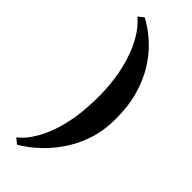

<svg xmlns="http://www.w3.org/2000/svg" viewBox="-327 -869 1092 1092"><g transform="rotate(45 219.0 -323.0)"><path d="M391 -310.5Q391 -218.5 367 -144.2Q343 -70 305.8 -12.2Q268.5 45.5 227.8 87Q187 128.5 151.8 154.2Q116.5 180 97.5 190.5L64.5 164Q81.5 152 102.8 128Q124 104 145.8 66.2Q167.5 28.5 186.5 -23.5Q205.5 -75.5 217.8 -143.8Q230 -212 232 -297Q234.5 -388.5 224 -463.2Q213.5 -538 194.8 -596Q176 -654 153.2 -696.8Q130.5 -739.5 107.2 -767.2Q84 -795 65.5 -809L98.5 -835.5Q115 -827 149.5 -804.2Q184 -781.5 225.2 -741.5Q266.5 -701.5 304.2 -641.8Q342 -582 366.5 -499.8Q391 -417.5 391 -310.5Z"/></g></svg>

Font: Merriweather 96pt Black
Style: Regular
Weight: 900
Version: Version 2.100